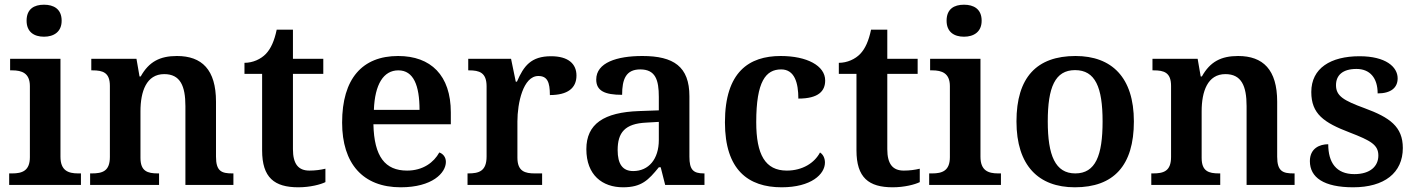

<svg xmlns="http://www.w3.org/2000/svg" viewBox="-20 -786 6018 816"><path d="M167 -630C208 -630 242 -650 242 -698C242 -748 208 -766 167 -766C125 -766 93 -748 93 -698C93 -650 125 -630 167 -630ZM19 0H324V-49H312C270 -49 237 -61 237 -120V-536H23V-487H32C73 -487 107 -475 107 -420V-118C107 -60 74 -49 32 -49H19Z M363 0H656V-49H651C607 -49 577 -58 577 -115V-313C577 -397 602 -471 678 -471C746 -471 768 -421 768 -335V0H972V-49H967C922 -49 898 -58 898 -120V-354C898 -490 838 -548 732 -548C660 -548 613 -524 578 -461H573L560 -536H368V-487H373C417 -487 447 -478 447 -421V-119C447 -58 415 -49 370 -49H363Z M1248 10C1298 10 1343 -2 1363 -12V-69C1342 -64 1320 -61 1295 -61C1248 -61 1225 -89 1225 -152V-472H1354V-536H1225V-660H1156C1146 -612 1131 -579 1110 -557C1089 -535 1055 -519 1019 -519V-472H1094V-147C1094 -31 1146 10 1248 10Z M1683 10C1817 10 1875 -51 1875 -98C1875 -119 1862 -133 1847 -138C1824 -96 1778 -61 1710 -61C1617 -61 1570 -120 1567 -258H1896V-308C1896 -466 1811 -548 1672 -548C1520 -548 1434 -452 1434 -265C1434 -91 1522 10 1683 10ZM1763 -319H1569C1573 -428 1610 -487 1673 -487C1738 -487 1763 -422 1763 -319Z M1967 0H2284V-49H2253C2212 -49 2179 -57 2179 -116V-270C2179 -347 2203 -463 2268 -463C2306 -463 2317 -437 2317 -382C2392 -382 2430 -411 2430 -465C2430 -514 2396 -547 2322 -547C2237 -547 2206 -506 2177 -439H2172L2152 -536H1970V-487H1973C2017 -487 2048 -478 2048 -419V-121C2048 -58 2015 -49 1970 -49H1967Z M2628 10C2707 10 2736 -21 2780 -75H2788L2807 0H2974V-49H2971C2926 -49 2910 -65 2910 -120V-377C2910 -503 2843 -548 2710 -548C2602 -548 2514 -520 2514 -448C2514 -400 2550 -383 2624 -383C2624 -449 2640 -491 2701 -491C2766 -491 2780 -446 2780 -374V-317L2697 -314C2546 -309 2472 -259 2472 -152C2472 -42 2540 10 2628 10ZM2671 -59C2626 -59 2605 -89 2605 -148C2605 -222 2635 -261 2728 -265L2780 -268V-191C2780 -110 2737 -59 2671 -59Z M3302 10C3428 10 3486 -46 3486 -95C3486 -113 3479 -129 3465 -138C3442 -94 3391 -61 3324 -61C3232 -61 3194 -129 3194 -267C3194 -441 3235 -491 3300 -491C3357 -491 3373 -434 3373 -367C3460 -367 3487 -400 3487 -444C3487 -507 3409 -548 3298 -548C3164 -548 3061 -481 3061 -266C3061 -64 3160 10 3302 10Z M3774 10C3824 10 3869 -2 3889 -12V-69C3868 -64 3846 -61 3821 -61C3774 -61 3751 -89 3751 -152V-472H3880V-536H3751V-660H3682C3672 -612 3657 -579 3636 -557C3615 -535 3581 -519 3545 -519V-472H3620V-147C3620 -31 3672 10 3774 10Z M4077 -630C4118 -630 4152 -650 4152 -698C4152 -748 4118 -766 4077 -766C4035 -766 4003 -748 4003 -698C4003 -650 4035 -630 4077 -630ZM3929 0H4234V-49H4222C4180 -49 4147 -61 4147 -120V-536H3933V-487H3942C3983 -487 4017 -475 4017 -420V-118C4017 -60 3984 -49 3942 -49H3929Z M4548 10C4713 10 4799 -82 4799 -270C4799 -457 4705 -548 4551 -548C4386 -548 4300 -457 4300 -270C4300 -82 4394 10 4548 10ZM4550 -49C4465 -49 4433 -125 4433 -270C4433 -415 4464 -488 4549 -488C4635 -488 4666 -415 4666 -270C4666 -125 4636 -49 4550 -49Z M4873 0H5166V-49H5161C5117 -49 5087 -58 5087 -115V-313C5087 -397 5112 -471 5188 -471C5256 -471 5278 -421 5278 -335V0H5482V-49H5477C5432 -49 5408 -58 5408 -120V-354C5408 -490 5348 -548 5242 -548C5170 -548 5123 -524 5088 -461H5083L5070 -536H4878V-487H4883C4927 -487 4957 -478 4957 -421V-119C4957 -58 4925 -49 4880 -49H4873Z M5731 10C5863 10 5942 -51 5942 -157C5942 -248 5886 -287 5780 -326C5690 -359 5658 -378 5658 -424C5658 -466 5686 -493 5745 -493C5802 -493 5835 -455 5835 -389C5891 -389 5920 -413 5920 -453C5920 -502 5869 -547 5758 -547C5635 -547 5553 -496 5553 -395C5553 -302 5606 -265 5716 -223C5807 -188 5838 -170 5838 -125C5838 -80 5804 -46 5736 -46C5659 -46 5625 -95 5625 -173C5589 -173 5547 -156 5547 -101C5547 -32 5606 10 5731 10Z"/></svg>

Font: Noto Serif Georgian SemiBold
Style: Regular
Weight: 600
Designer: Monotype Design Team, Akaki Razmadze
Foundry: Google LLC
Version: Version 2.003